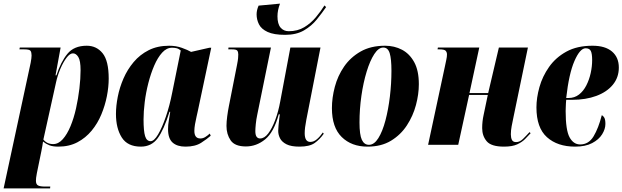

<svg xmlns="http://www.w3.org/2000/svg" viewBox="-32 -798 3430 1058"><path d="M137 -452Q142 -479 142 -492Q142 -509 136.5 -517.5Q131 -526 102 -526H75L77 -536H302L274 -383H279Q303 -457 339.5 -501.5Q376 -546 446 -546Q500 -546 533.5 -504.5Q567 -463 567 -365Q567 -319 557 -268Q547 -217 526.5 -167.5Q506 -118 473 -78Q440 -38 394.5 -14Q349 10 289 10Q259 10 240 2.5Q221 -5 205 -18Q204 -7 201.5 5.5Q199 18 196 35L171 157Q168 173 167 181.5Q166 190 166 198Q166 217 177 223.5Q188 230 216 230H245L244 240H-12ZM261 -4Q290 -4 314 -31Q338 -58 356.5 -102.5Q375 -147 387 -201Q399 -255 405.5 -310Q412 -365 412 -411Q412 -464 399.5 -484Q387 -504 370 -504Q353 -504 334.5 -479.5Q316 -455 300.5 -418.5Q285 -382 277 -345L207 -29Q227 -4 261 -4Z M744 10Q671 10 639 -40.5Q607 -91 607 -170Q607 -214 617 -265Q627 -316 648.5 -365.5Q670 -415 704.5 -456Q739 -497 787.5 -521.5Q836 -546 900 -546Q938 -546 970 -534.5Q1002 -523 1021 -512L1122 -535H1132L1058 -186Q1056 -175 1051 -154.5Q1046 -134 1042.5 -113Q1039 -92 1039 -77Q1039 -35 1072 -35Q1086 -35 1098.5 -42.5Q1111 -50 1124 -62L1129 -50Q1110 -33 1077 -11.5Q1044 10 990 10Q944 10 919 -12.5Q894 -35 894 -86Q894 -110 898 -132Q902 -154 906 -182H902Q871 -83 837 -36.5Q803 10 744 10ZM798 -20Q817 -20 839 -57Q861 -94 882 -155Q903 -216 917 -288L964 -520Q952 -530 940 -532.5Q928 -535 916 -535Q886 -535 861.5 -508Q837 -481 818 -437Q799 -393 785.5 -340.5Q772 -288 765.5 -235.5Q759 -183 759 -140Q759 -76 767.5 -48Q776 -20 798 -20Z M1539 -606Q1477 -606 1442.5 -622Q1408 -638 1395 -664Q1382 -690 1382 -719Q1382 -742 1393 -767L1511 -778Q1504 -760 1500.5 -742.5Q1497 -725 1497 -708Q1497 -666 1514 -646Q1531 -626 1559 -626Q1608 -626 1644.5 -648Q1681 -670 1708.5 -703Q1736 -736 1756 -768L1765 -759Q1743 -727 1714 -691Q1685 -655 1643 -630.5Q1601 -606 1539 -606ZM1618 10Q1572 10 1546.5 -3Q1521 -16 1511 -36Q1501 -56 1501 -77Q1501 -88 1503 -108Q1505 -128 1507 -145.5Q1509 -163 1510 -168H1504Q1477 -69 1429 -30Q1381 9 1323 9Q1262 9 1239 -24.5Q1216 -58 1216 -104Q1216 -127 1220 -157Q1224 -187 1229 -212L1274 -440Q1279 -465 1280 -477.5Q1281 -490 1281 -498Q1281 -512 1275.5 -519Q1270 -526 1247 -526H1226L1227 -536H1461L1386 -168Q1380 -140 1377.5 -114.5Q1375 -89 1375 -76Q1375 -54 1382 -44.5Q1389 -35 1401 -35Q1425 -35 1446 -62.5Q1467 -90 1484.5 -136.5Q1502 -183 1512 -238L1568 -536H1734L1656 -138Q1647 -92 1647 -64Q1647 -16 1678 -16Q1697 -16 1714.5 -31Q1732 -46 1747 -68L1752 -61Q1730 -30 1702 -10Q1674 10 1618 10Z M1993 10Q1905 10 1851 -43Q1797 -96 1797 -202Q1797 -259 1813 -319.5Q1829 -380 1864 -431Q1899 -482 1955 -514Q2011 -546 2090 -546Q2141 -546 2183 -524Q2225 -502 2250.5 -455.5Q2276 -409 2276 -334Q2276 -279 2260 -219Q2244 -159 2210 -107Q2176 -55 2122.5 -22.5Q2069 10 1993 10ZM2001 0Q2030 0 2053 -37Q2076 -74 2092 -134.5Q2108 -195 2116.5 -266.5Q2125 -338 2125 -408Q2125 -473 2115.5 -504.5Q2106 -536 2080 -536Q2054 -536 2030.5 -500Q2007 -464 1988.5 -403.5Q1970 -343 1959.5 -270Q1949 -197 1949 -123Q1949 -55 1962 -27.5Q1975 0 2001 0Z M2745 10Q2675 10 2650 -19.5Q2625 -49 2625 -92Q2625 -111 2627 -129Q2629 -147 2633 -165L2656 -275H2553L2493 0H2327L2419 -429Q2424 -454 2427.5 -469.5Q2431 -485 2431 -498Q2431 -510 2424 -518Q2417 -526 2389 -526H2379L2381 -536H2609L2555 -285H2658L2717 -536H2877L2798 -155Q2792 -127 2787.5 -103Q2783 -79 2783 -58Q2783 -39 2789 -27Q2795 -15 2812 -15Q2832 -15 2849.5 -32Q2867 -49 2886 -70L2892 -64Q2878 -49 2861.5 -32Q2845 -15 2818 -2.5Q2791 10 2745 10Z M3137 10Q3040 10 2982 -42Q2924 -94 2924 -206Q2924 -259 2940.5 -318Q2957 -377 2993.5 -429Q3030 -481 3089 -513.5Q3148 -546 3233 -546Q3303 -546 3340.5 -514Q3378 -482 3378 -426Q3378 -371 3345 -331Q3312 -291 3254 -269.5Q3196 -248 3121 -248H3088Q3087 -242 3086.5 -229Q3086 -216 3085.5 -203.5Q3085 -191 3085 -186Q3085 -81 3106.5 -41.5Q3128 -2 3165 -2Q3212 -2 3239 -47Q3266 -92 3284 -163Q3292 -160 3298 -149.5Q3304 -139 3304 -115Q3304 -87 3286 -58Q3268 -29 3231 -9.5Q3194 10 3137 10ZM3101 -258Q3134 -258 3158.5 -277Q3183 -296 3199 -327.5Q3215 -359 3223 -395.5Q3231 -432 3231 -467Q3231 -503 3223.5 -517.5Q3216 -532 3195 -532Q3164 -532 3133.5 -462Q3103 -392 3088 -258Z"/></svg>

Font: Noto Serif Display ExtraCondensed Black
Style: Italic
Weight: 900
Width: 2
Italic angle: -12°
Designer: Monotype Design Team
Foundry: Monotype Imaging Inc.
Version: Version 2.009